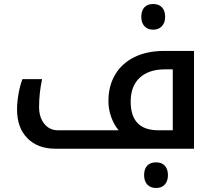

<svg xmlns="http://www.w3.org/2000/svg" viewBox="-20 -742 1073 958"><path d="M256 0Q168 0 116.5 -52.5Q65 -105 65 -196Q65 -231 72.5 -274Q80 -317 92 -347H190Q175 -278 175 -208Q175 -157 201 -124.5Q227 -92 269 -92H572Q549 -119 535 -157.5Q521 -196 521 -237Q521 -314 555 -370.5Q589 -427 651.5 -457.5Q714 -488 801 -488H948V0ZM842 -92V-396H804Q722 -396 677 -354Q632 -312 632 -235Q632 -92 770 -92ZM744 -594Q717 -594 701 -611Q685 -628 685 -658Q685 -689 700.5 -705.5Q716 -722 744 -722Q773 -722 788.5 -705Q804 -688 804 -658Q804 -629 788 -611.5Q772 -594 744 -594ZM759 196Q731 196 715 179Q699 162 699 132Q699 101 714.5 84.5Q730 68 759 68Q787 68 802.5 85Q818 102 818 132Q818 161 802.5 178.5Q787 196 759 196Z"/></svg>

Font: Noto Kufi Arabic Medium
Style: Regular
Weight: 500
Designer: Monotype Design Team, David Williams, Khaled Hosny
Foundry: Google LLC
Version: Version 2.109; ttfautohint (v1.8.4.7-5d5b)